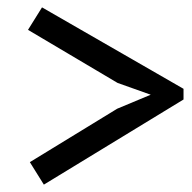

<svg xmlns="http://www.w3.org/2000/svg" viewBox="-20 -585 520 521"><path d="M478 -344V-315L99 -84L61 -145L298 -290L389 -328L299 -360L56 -504L94 -565Z"/></svg>

Font: PT Sans
Style: Italic
Weight: 400
Italic angle: -12°
Designer: A.Korolkova, O.Umpeleva, V.Yefimov
Foundry: ParaType Ltd
Version: Version 2.003W OFL